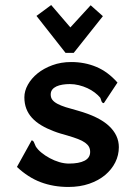

<svg xmlns="http://www.w3.org/2000/svg" viewBox="-20 -722 540 758"><path d="M46.9 0ZM390.1 -314.9Q386.2 -314.9 384 -317.1Q381.8 -319.3 380.6 -322.5Q379.4 -325.7 378.4 -329.3Q377.4 -333 376 -335.9Q367.2 -346.7 354 -356.7Q340.8 -366.7 325 -374Q309.1 -381.3 291.3 -385.7Q273.4 -390.1 255.9 -390.1Q240.7 -390.1 227.1 -387.9Q213.4 -385.7 202.9 -380.9Q192.4 -376 186.3 -368.2Q180.2 -360.4 180.2 -349.1Q180.2 -336.4 186.8 -327.9Q193.4 -319.3 206.5 -312.3Q219.7 -305.2 239.7 -298.8Q259.8 -292.5 287.1 -285.2Q370.6 -261.7 409.9 -225.1Q449.2 -188.5 449.2 -141.1Q449.2 -109.4 435.1 -81.1Q420.9 -52.7 395 -31Q369.1 -9.3 332.3 3.4Q295.4 16.1 250 16.1Q190.9 16.1 140.9 -2.7Q90.8 -21.5 46.9 -63L105 -168Q110.8 -167 113.8 -160.9Q116.7 -154.8 121.1 -144Q128.9 -131.3 143.6 -119.4Q158.2 -107.4 176.3 -97.7Q194.3 -87.9 214.1 -82Q233.9 -76.2 252 -76.2Q292 -76.2 314 -87.6Q335.9 -99.1 335.9 -122.1Q335.9 -133.8 331.1 -142.6Q326.2 -151.4 315.7 -158.9Q305.2 -166.5 288.1 -173.1Q271 -179.7 246.1 -187Q232.4 -190.9 219 -194.8Q205.6 -198.7 191.9 -204.1Q164.6 -214.4 143.1 -227.3Q121.6 -240.2 106.7 -256.3Q91.8 -272.5 84 -292.7Q76.2 -313 76.2 -337.9Q76.2 -362.8 90.1 -387.7Q104 -412.6 128.4 -432.4Q152.8 -452.1 186.8 -464.6Q220.7 -477.1 261.2 -477.1Q314.5 -477.1 360.1 -458Q405.8 -439 443.8 -396ZM386.2 -658.2 271 -513.2H238.8L124 -659.2L182.1 -702.1L257.8 -613.8L337.9 -701.2Z"/></svg>

Font: InconsolataGo
Style: Bold
Weight: 700
Designer: Raph Levien, Kirill Tkachev(cyreal.org)
Foundry: Raph Levien, Kirill Tkachev(cyreal.org)
Version: Version 1.015; ttfautohint (v0.92) -l 8 -r 50 -G 200 -x 14 -